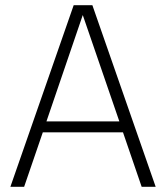

<svg xmlns="http://www.w3.org/2000/svg" viewBox="-20 -720 640 740"><path d="M20 0 264 -700H336L580 0H526L454 -210H145L73 0ZM159 -252H440L299 -662Z"/></svg>

Font: Red Hat Mono VF Light
Style: Regular
Weight: 300
Monospace: yes
Designer: Pentagram, MCKL
Foundry: Pentagram, MCKL
Version: Version 1.023